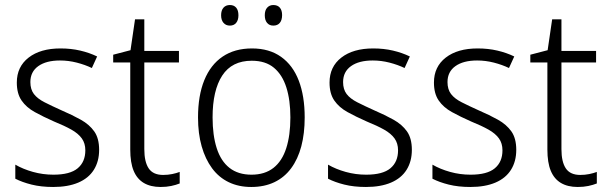

<svg xmlns="http://www.w3.org/2000/svg" viewBox="-20 -735 2419 765"><path d="M375 -138Q375 -92 354 -58.5Q333 -25 292 -7.5Q251 10 192 10Q144 10 106 0.5Q68 -9 41 -23V-79Q72 -61 111.5 -50Q151 -39 193 -39Q259 -39 289.5 -64.5Q320 -90 320 -136Q320 -164 306 -183.5Q292 -203 264.5 -218.5Q237 -234 195 -251Q152 -270 118.5 -288.5Q85 -307 66 -334.5Q47 -362 47 -406Q47 -469 94 -505.5Q141 -542 221 -542Q263 -542 299.5 -533.5Q336 -525 367 -510L346 -464Q319 -477 286 -485.5Q253 -494 219 -494Q164 -494 132.5 -471.5Q101 -449 101 -408Q101 -379 115 -360.5Q129 -342 157.5 -327.5Q186 -313 226 -295Q268 -277 302 -258Q336 -239 355.5 -211.5Q375 -184 375 -138Z M630 -38Q649 -38 666 -41.5Q683 -45 696 -50V-4Q681 2 662 6Q643 10 620 10Q580 10 553 -6Q526 -22 512.5 -54.5Q499 -87 499 -139V-486H431V-517L500 -535L518 -658H555V-532H693V-486H555V-141Q555 -90 572.5 -64Q590 -38 630 -38Z M1194 -267Q1194 -203 1180.5 -152Q1167 -101 1140 -64.5Q1113 -28 1073 -9Q1033 10 981 10Q931 10 891.5 -9Q852 -28 825 -64.5Q798 -101 783.5 -152Q769 -203 769 -267Q769 -354 794 -415.5Q819 -477 867 -509.5Q915 -542 984 -542Q1053 -542 1100 -508.5Q1147 -475 1170.5 -413.5Q1194 -352 1194 -267ZM827 -267Q827 -196 843.5 -144.5Q860 -93 894.5 -66Q929 -39 982 -39Q1035 -39 1069.5 -66Q1104 -93 1120.5 -144.5Q1137 -196 1137 -267Q1137 -336 1121 -386.5Q1105 -437 1071.5 -465Q1038 -493 983 -493Q904 -493 865.5 -434Q827 -375 827 -267ZM861 -674Q861 -694 870.5 -704.5Q880 -715 896 -715Q912 -715 921 -704.5Q930 -694 930 -674Q930 -655 921 -644Q912 -633 896 -633Q880 -633 870.5 -644Q861 -655 861 -674ZM1035 -674Q1035 -694 1044.5 -704.5Q1054 -715 1069 -715Q1086 -715 1095 -704.5Q1104 -694 1104 -675Q1104 -655 1095 -644Q1086 -633 1069 -633Q1053 -633 1044 -644Q1035 -655 1035 -674Z M1621 -138Q1621 -92 1600 -58.5Q1579 -25 1538 -7.5Q1497 10 1438 10Q1390 10 1352 0.5Q1314 -9 1287 -23V-79Q1318 -61 1357.5 -50Q1397 -39 1439 -39Q1505 -39 1535.5 -64.5Q1566 -90 1566 -136Q1566 -164 1552 -183.5Q1538 -203 1510.5 -218.5Q1483 -234 1441 -251Q1398 -270 1364.5 -288.5Q1331 -307 1312 -334.5Q1293 -362 1293 -406Q1293 -469 1340 -505.5Q1387 -542 1467 -542Q1509 -542 1545.5 -533.5Q1582 -525 1613 -510L1592 -464Q1565 -477 1532 -485.5Q1499 -494 1465 -494Q1410 -494 1378.5 -471.5Q1347 -449 1347 -408Q1347 -379 1361 -360.5Q1375 -342 1403.5 -327.5Q1432 -313 1472 -295Q1514 -277 1548 -258Q1582 -239 1601.5 -211.5Q1621 -184 1621 -138Z M2037 -138Q2037 -92 2016 -58.5Q1995 -25 1954 -7.5Q1913 10 1854 10Q1806 10 1768 0.5Q1730 -9 1703 -23V-79Q1734 -61 1773.5 -50Q1813 -39 1855 -39Q1921 -39 1951.5 -64.5Q1982 -90 1982 -136Q1982 -164 1968 -183.5Q1954 -203 1926.5 -218.5Q1899 -234 1857 -251Q1814 -270 1780.5 -288.5Q1747 -307 1728 -334.5Q1709 -362 1709 -406Q1709 -469 1756 -505.5Q1803 -542 1883 -542Q1925 -542 1961.5 -533.5Q1998 -525 2029 -510L2008 -464Q1981 -477 1948 -485.5Q1915 -494 1881 -494Q1826 -494 1794.5 -471.5Q1763 -449 1763 -408Q1763 -379 1777 -360.5Q1791 -342 1819.5 -327.5Q1848 -313 1888 -295Q1930 -277 1964 -258Q1998 -239 2017.5 -211.5Q2037 -184 2037 -138Z M2292 -38Q2311 -38 2328 -41.5Q2345 -45 2358 -50V-4Q2343 2 2324 6Q2305 10 2282 10Q2242 10 2215 -6Q2188 -22 2174.5 -54.5Q2161 -87 2161 -139V-486H2093V-517L2162 -535L2180 -658H2217V-532H2355V-486H2217V-141Q2217 -90 2234.5 -64Q2252 -38 2292 -38Z"/></svg>

Font: Noto Sans Hebrew SemiCondensed Light
Style: Regular
Weight: 300
Width: 4
Designer: Monotype Design Team
Foundry: Monotype Imaging Inc.
Version: Version 2.003